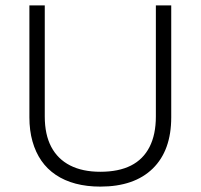

<svg xmlns="http://www.w3.org/2000/svg" viewBox="-20 -680 744 712"><path d="M352 12Q302 12 260.5 1Q219 -10 187 -31.5Q155 -53 133.5 -84Q112 -115 100.5 -155.5Q89 -196 89 -245V-660H146V-248Q146 -181 170 -135.5Q194 -90 240 -66.5Q286 -43 352 -43Q420 -43 465.5 -66Q511 -89 534.5 -135Q558 -181 558 -248V-660H615V-245Q615 -122 546.5 -55Q478 12 352 12Z"/></svg>

Font: Bricolage Grotesque 96pt ExtraBold ExtraLight
Style: Regular
Weight: 250
Version: Version 1.001;gftools[0.9.33.dev8+g029e19f]